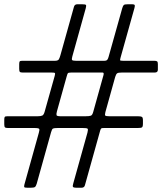

<svg xmlns="http://www.w3.org/2000/svg" viewBox="-50 -825 760 900"><path d="M312.5 -805H335Q351 -805 353 -801.5Q355 -798 352 -786.5L289 -560.5Q285.5 -548 287.8 -544Q290 -540 307 -540H438Q449.5 -540 453.2 -545.2Q457 -550.5 459 -558.5L523 -786.5Q526.5 -798 530.2 -801.5Q534 -805 549 -805H568Q581 -805 581.8 -800Q582.5 -795 580 -786.5L515.5 -556.5Q512.5 -545.5 513 -542.8Q513.5 -540 528 -540H674Q683 -540 686.5 -537.2Q690 -534.5 690 -524.5V-498.5Q690 -485 676 -485H521Q504 -485 499 -481.2Q494 -477.5 490 -464.5L444 -299.5Q440.5 -286 443.8 -283Q447 -280 465 -280H597Q610 -280 615 -277.2Q620 -274.5 620 -260.5V-245.5Q620 -231 615.5 -228Q611 -225 596 -225H439Q427.5 -225 424.8 -223.2Q422 -221.5 419.5 -212.5L348 43.5Q345 55 332 55H310Q293.5 55 291.8 50.5Q290 46 293.5 34.5L360 -203.5Q364 -218.5 360.5 -221.8Q357 -225 337 -225H222Q203.5 -225 198.5 -222.5Q193.5 -220 189.5 -205.5L122 36.5Q118.5 48 113.8 51.5Q109 55 94 55H78.5Q65.5 55 63.8 52Q62 49 64.5 39.5L132 -202.5Q136 -216 134 -220.5Q132 -225 110 -225H-13Q-23.5 -225 -26.8 -228.2Q-30 -231.5 -30 -242.5V-263.5Q-30 -273.5 -27.8 -276.8Q-25.5 -280 -16 -280H125Q141 -280 148 -283.2Q155 -286.5 159 -300.5L206.5 -469.5Q209.5 -480.5 207.2 -482.8Q205 -485 190.5 -485H56Q46 -485 43 -488.2Q40 -491.5 40 -502.5V-523.5Q40 -533 42 -536.5Q44 -540 53 -540H207Q222 -540 226 -547.2Q230 -554.5 233 -565.5L296.5 -792.5Q299.5 -805 312.5 -805ZM409 -485H284Q270 -485 267.8 -481.2Q265.5 -477.5 262.5 -466.5L217 -303.5Q213.5 -290.5 215 -285.2Q216.5 -280 235 -280H350Q369 -280 376 -282.8Q383 -285.5 387 -300.5L435 -472.5Q438.5 -485 430.8 -485Q423 -485 409 -485Z"/></svg>

Font: Besley*
Style: Italic
Weight: 400
Italic angle: -13°
Designer: Owen Earl
Foundry: indestructible type*
Version: Version 2.000; ttfautohint (v1.8.3)